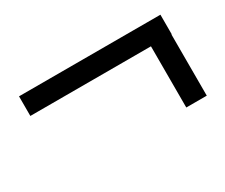

<svg xmlns="http://www.w3.org/2000/svg" viewBox="-60 -457 667 568"><g transform="rotate(-30 274.0 -173.0)"><path d="M516 -244H515V-35H445V-244H33V-311H516Z"/></g></svg>

Font: Martel Sans
Style: Regular
Weight: 400
Designer: Dan Reynolds and Mathieu Réguer
Foundry: Dan Reynolds and Mathieu Réguer
Version: Version 1.002; ttfautohint (v1.1) -l 5 -r 5 -G 72 -x 0 -D la